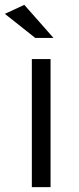

<svg xmlns="http://www.w3.org/2000/svg" viewBox="-36 -770 323 790"><path d="M-16 -713 64 -750 184 -614H109ZM95 0V-527H172V0Z"/></svg>

Font: Trueno
Style: Lt
Weight: 300
Designer: Julieta Ulanovsky
Foundry: Julieta Ulanovsky
Version: Version 3.001b